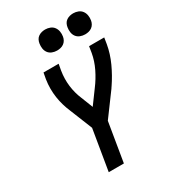

<svg xmlns="http://www.w3.org/2000/svg" viewBox="-227 -1073 1054 1186"><g transform="rotate(-30 300.0 -480.0)"><path d="M190 0 238 -289 174 -448Q162 -476 153.5 -505Q145 -534 140.5 -564.5Q136 -595 136 -627Q136 -659 141 -691L149 -735H257L249 -691Q240 -636 246.5 -583Q253 -530 273 -483L306 -399L375 -493Q409 -538 433.5 -588.5Q458 -639 467 -691L474 -735H582L575 -691Q564 -628 536 -567Q508 -506 470 -450L469 -449Q467 -446 465.5 -443.5Q464 -441 462 -438L344 -278L298 0ZM490 -810Q472 -810 455.5 -816.5Q439 -823 429 -836.5Q419 -850 416.5 -867.5Q414 -885 417 -903Q419 -916 425 -927.5Q431 -939 442 -946.5Q453 -954 465.5 -957Q478 -960 490 -960Q508 -960 524.5 -953.5Q541 -947 551 -933.5Q561 -920 564 -902.5Q567 -885 564 -867Q562 -854 555.5 -842.5Q549 -831 538.5 -823.5Q528 -816 515.5 -813Q503 -810 490 -810ZM290 -810Q272 -810 255.5 -816.5Q239 -823 229 -836.5Q219 -850 216.5 -867.5Q214 -885 217 -903Q219 -916 225 -927.5Q231 -939 242 -946.5Q253 -954 265.5 -957Q278 -960 290 -960Q308 -960 324.5 -953.5Q341 -947 351 -933.5Q361 -920 364 -902.5Q367 -885 364 -867Q362 -854 355.5 -842.5Q349 -831 338.5 -823.5Q328 -816 315.5 -813Q303 -810 290 -810Z"/></g></svg>

Font: Iosevka Curly SmBdExObl
Style: Regular
Weight: 600
Width: 7
Italic angle: -9°
Monospace: yes
Designer: Belleve Invis
Foundry: Belleve Invis
Version: Version 11.1.0; ttfautohint (v1.8.3)